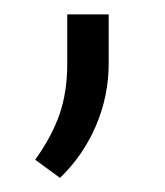

<svg xmlns="http://www.w3.org/2000/svg" viewBox="-20 -112 231 269"><path d="M132.3 -23.4Q132.3 22.5 114.3 64.5Q96.2 106.4 64 137.2L29.3 111.8Q52.7 79.1 63.5 47.9Q74.2 16.6 74.2 -22.5V-91.8H132.3Z"/></svg>

Font: Roboto Web
Style: Light
Weight: 300
Designer: Google
Version: Version 1.200310; 2013